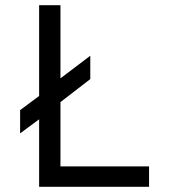

<svg xmlns="http://www.w3.org/2000/svg" viewBox="-20 -720 656 740"><path d="M130.8 0V-260.2L57.5 -206V-295.5L130.8 -350.2V-700H213V-418L328 -505.2V-415.2L213 -326.5V-78.8H554.5V0Z"/></svg>

Font: Overpass Mono Light
Style: Regular
Weight: 300
Monospace: yes
Designer: Delve Withrington, Dave Bailey
Foundry: Delve Fonts LLC
Version: Version 4.000